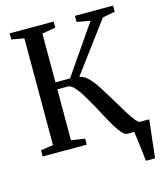

<svg xmlns="http://www.w3.org/2000/svg" viewBox="-132 -841 953 1119"><g transform="rotate(-15 344.5 -281.5)"><path d="M608 180Q606 159 603 134.2Q600 109.5 597 84.8Q594 60 591 37.5Q588 15 585.5 -1L548 -48.5H689Q687 -28.5 684.2 -5.5Q681.5 17.5 678.8 42.2Q676 67 673.2 91.2Q670.5 115.5 668 138.2Q665.5 161 663 180ZM33 0V-37L108.5 -49V-692.5L33 -706V-743H298.5V-706L217 -692.5V-398H305L507.5 -692L427 -706V-743H657V-706L582 -692L359.5 -393Q382.5 -389 403 -371.5Q423.5 -354 443.8 -326Q464 -298 485 -262Q508 -226.5 529.5 -189.8Q551 -153 570.5 -121.8Q590 -90.5 606.2 -70.2Q622.5 -50 634.5 -47L673 -36.5V0H544.5Q530.5 0 514.2 -17.5Q498 -35 480 -64Q462 -93 442.8 -129.2Q423.5 -165.5 403.5 -202.5Q382.5 -240.5 361 -276Q339.5 -311.5 318.8 -333.8Q298 -356 279.5 -356H217V-49L299 -36V0Z"/></g></svg>

Font: Merriweather 72pt
Style: Regular
Weight: 400
Version: Version 2.100